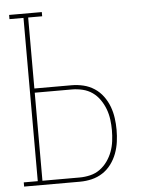

<svg xmlns="http://www.w3.org/2000/svg" viewBox="-53 -777 605 819"><g transform="rotate(-5 250.0 -367.5)"><path d="M17 0V-18H77V-717H17V-735H157V-717H97V-413H256Q282 -413 307 -407Q332 -401 353.5 -387Q375 -373 390.5 -352Q406 -331 415 -307Q424 -283 427.5 -257.5Q431 -232 431 -207Q431 -181 427.5 -155.5Q424 -130 415 -106Q406 -82 390.5 -61Q375 -40 353.5 -26Q332 -12 307 -6Q282 0 256 0ZM97 -18H256Q279 -18 302 -23.5Q325 -29 343.5 -42.5Q362 -56 375.5 -75Q389 -94 397 -115.5Q405 -137 408 -160.5Q411 -184 411 -207Q411 -230 408 -253Q405 -276 397 -297.5Q389 -319 375.5 -338.5Q362 -358 343.5 -371Q325 -384 302 -389.5Q279 -395 256 -395H97Z"/></g></svg>

Font: Iosevka Slab Thin
Style: Regular
Weight: 100
Monospace: yes
Designer: Belleve Invis
Foundry: Belleve Invis
Version: Version 11.1.0; ttfautohint (v1.8.3)